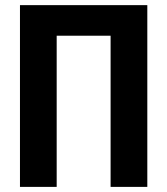

<svg xmlns="http://www.w3.org/2000/svg" viewBox="-20 -731 655 751"><path d="M556.2 0H412.6V-591.3H201.7V0H58.1V-710.9H556.2Z"/></svg>

Font: Roboto Condensed
Style: Bold
Weight: 700
Designer: Google
Version: Version 2.134; 2016